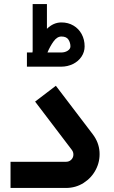

<svg xmlns="http://www.w3.org/2000/svg" viewBox="-20 -930 564 950"><path d="M438.9 -265.8 256.4 -505.6 153.7 -427.3 335.8 -187.8Q344.1 -176.5 343.1 -162.6Q342 -148.6 331.9 -139.1Q321.8 -129.5 306.3 -129.5H32.1V0H306.3Q354.8 0 394 -25.1Q433.2 -50.2 454.4 -91.2Q475.5 -132.2 472.4 -178.9Q469.3 -225.6 438.9 -265.8ZM283.9 -749.3Q308.9 -749.3 318.7 -733.9Q328.5 -718.5 328.5 -700.5Q328.5 -687.8 314.9 -679Q301.3 -670.3 282.5 -670.3H214.8Q227.7 -701 245.1 -725.2Q262.4 -749.3 283.9 -749.3ZM141.6 -678.1Q141.2 -675.5 140.7 -671.5Q140.6 -671 140.6 -670.3H113.2V-600.1H282.5Q314 -600.1 340.9 -613.3Q367.8 -626.4 383.2 -649.6Q398.7 -672.8 398.7 -700.5Q398.7 -734.2 384.1 -761.1Q369.6 -788.1 343.4 -803.5Q317.2 -819 283.9 -819Q244.4 -819 212.2 -787.4V-909.9H141.6Z"/></svg>

Font: Arad-FD-VF Thin
Style: Regular
Weight: 100
Designer: Mohammad Darvishi
Version: Version 1.010;September 21, 2024;FontCreator 15.0.0.2992 64-